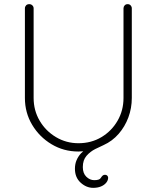

<svg xmlns="http://www.w3.org/2000/svg" viewBox="-20 -720 755 925"><path d="M429 185Q396 185 368.5 160Q341 135 341 93Q341 70 349 51.5Q357 33 370 19Q383 5 399 -4.5Q415 -14 431 -19L396 7Q387 8 377.5 9Q368 10 358 10Q287 10 228.5 -25Q170 -60 135 -118.5Q100 -177 100 -248V-680Q100 -688 105.5 -694Q111 -700 121 -700Q130 -700 136 -694Q142 -688 142 -680V-248Q142 -188 171 -138.5Q200 -89 249.5 -59.5Q299 -30 358 -30Q420 -30 469 -59.5Q518 -89 546.5 -138.5Q575 -188 575 -248V-680Q575 -688 580.5 -694Q586 -700 595 -700Q604 -700 609.5 -694Q615 -688 615 -680V-248Q615 -199 598.5 -154.5Q582 -110 551.5 -75Q521 -40 479 -21Q463 -14 439 -2Q415 10 397 30.5Q379 51 379 85Q379 115 396 131.5Q413 148 434 148Q459 148 465 138Q470 130 474.5 126Q479 122 486 122Q493 122 497 126.5Q501 131 501 136Q501 149 491.5 160.5Q482 172 466 178.5Q450 185 429 185Z"/></svg>

Font: Quicksand Light Light
Style: Regular
Weight: 300
Version: Version 3.006